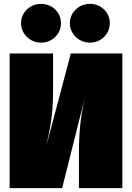

<svg xmlns="http://www.w3.org/2000/svg" viewBox="-20 -975 684 995"><path d="M192 -955C136 -955 89 -911 89 -855C89 -799 136 -754 192 -754C251 -754 296 -799 296 -855C296 -911 251 -955 192 -955ZM446 -955C389 -955 342 -911 342 -855C342 -799 389 -754 446 -754C504 -754 549 -799 549 -855C549 -911 504 -955 446 -955ZM614 -698H347L221 -222C237 -297 255 -375 255 -503V-698H30V0H302L423 -482C405 -409 389 -319 389 -185V0H614Z"/></svg>

Font: Fira Sans Ultra
Style: Regular
Weight: 950
Designer: Carrois Corporate & Edenspiekermann AG
Foundry: Carrois Corporate GbR & Edenspiekermann AG
Version: Version 4.203;PS 004.203;hotconv 1.0.88;makeotf.lib2.5.64775